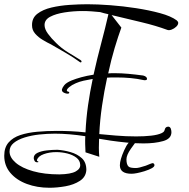

<svg xmlns="http://www.w3.org/2000/svg" viewBox="-92 -701 890 905"><path d="M141 184Q83 184 34.5 166Q-14 148 -43 114Q-72 80 -72 33Q-72 -6 -51.5 -29.5Q-31 -53 4 -64.5Q39 -76 83.5 -80Q128 -84 176 -84Q208 -84 242 -82.5Q276 -81 311 -77Q314 -142 323 -205Q332 -268 345 -329Q321 -325 301.5 -320.5Q282 -316 266 -309Q247 -301 235 -291Q223 -281 223 -275Q223 -270 230 -269Q234 -268 234.5 -265Q235 -262 231 -260Q223 -258 210.5 -263.5Q198 -269 200 -280Q202 -288 211 -299.5Q220 -311 246 -322Q266 -330 291.5 -337Q317 -344 349 -349Q366 -426 385 -497Q404 -568 419 -634Q409 -636 399.5 -638.5Q390 -641 380 -644Q361 -646 340 -647.5Q319 -649 297 -649Q254 -649 212.5 -642.5Q171 -636 144.5 -622Q118 -608 118 -583Q118 -564 134 -542Q150 -520 172 -499Q198 -473 227.5 -455Q257 -437 286 -419Q294 -414 292 -409.5Q290 -405 285 -408Q255 -430 219 -451Q183 -472 148 -492Q131 -500 110 -512.5Q89 -525 74 -542Q59 -559 59 -581Q58 -616 84 -636Q110 -656 150.5 -665.5Q191 -675 236.5 -678Q282 -681 320 -681Q367 -681 427.5 -676.5Q488 -672 549.5 -662.5Q611 -653 662.5 -639Q714 -625 741 -605Q748 -599 748 -593Q748 -584 738.5 -575Q729 -566 717 -561.5Q705 -557 697 -560Q643 -580 576 -596Q509 -612 434 -630L480 -571Q465 -530 448.5 -475Q432 -420 418 -355Q426 -356 434 -356Q442 -356 451 -356Q480 -356 513 -353Q546 -350 583 -345Q601 -340 601 -329Q601 -323 591 -323Q590 -323 587.5 -323Q585 -323 582 -324Q528 -336 456 -336Q446 -336 435 -336Q424 -336 413 -335Q399 -271 389 -203Q379 -135 376 -69Q406 -66 454 -62Q502 -58 550 -58Q588 -58 620 -61.5Q652 -65 671 -74Q680 -79 681.5 -82.5Q683 -86 684 -88Q687 -104 701 -104Q709 -104 713 -95Q716 -86 716 -78Q716 -47 677 -36Q638 -25 584 -25Q546 -25 505.5 -29Q465 -33 430.5 -38Q396 -43 375 -47Q375 -37 374.5 -26Q374 -15 374 -4Q374 6 374.5 16.5Q375 27 376 38L311 17Q310 -2 309.5 -21Q309 -40 310 -59Q232 -71 167 -71Q131 -71 93.5 -67Q56 -63 24 -53Q-8 -43 -27.5 -27Q-47 -11 -47 13Q-47 41 -18 66Q11 91 64 106Q117 121 188 121Q242 120 265 107Q288 94 286 75Q285 55 268 42Q251 29 225.5 22.5Q200 16 173 16Q141 16 114.5 25.5Q88 35 82 53L83 58Q89 59 89 62Q89 64 84 64Q74 64 70.5 56.5Q67 49 67 44Q67 28 84.5 19.5Q102 11 128 8Q154 5 179 5Q209 7 240.5 16Q272 25 293.5 44.5Q315 64 315 100Q313 133 284.5 151.5Q256 170 216.5 177Q177 184 141 184ZM528 118Q473 118 473 78Q473 53 493 8Q514 -40 536 -40Q546 -37 546 -29L525 0Q504 30 504 50Q504 75 514 84Q521 91 549 91Q562 91 595 80Q624 68 626 68Q636 68 636 78Q636 91 589 106Q549 118 528 118Z"/></svg>

Font: Festive
Style: Regular
Weight: 400
Designer: Robert E. Leuschke
Foundry: Robert E. Leuschke
Version: Version 1.101; ttfautohint (v1.8.3)